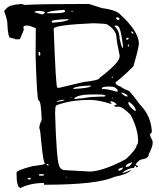

<svg xmlns="http://www.w3.org/2000/svg" viewBox="-38 -877 788 953"><path d="M68.4 -857.4 84 -852.5Q161.1 -857.4 403.3 -857.4L467.8 -836.9Q528.3 -829.1 551.8 -811.5Q651.4 -722.7 651.4 -659.2Q647.5 -627 624 -547.9Q578.1 -501 535.2 -467.8Q535.2 -455.1 560.5 -447.3Q573.2 -436.5 603.5 -424.8Q620.1 -407.2 656.2 -358.4Q705.1 -309.6 713.9 -242.2L715.8 -226.6Q714.8 -212.9 706.1 -212.9V-210.9Q706.1 -203.1 719.7 -175.8V-165Q719.7 -150.4 700.2 -110.4Q700.2 -92.8 671.9 -86.9Q654.3 -86.9 635.7 -62.5V-59.6Q635.7 -55.7 647.5 -53.7V-52.7Q645.5 -46.9 637.7 -46.9Q637.7 -53.7 633.8 -53.7Q630.9 -53.7 627 -43.9Q602.5 -43.9 570.3 -21.5V-19.5H574.2Q581.1 -19.5 613.3 -33.2V-32.2Q593.8 -11.7 529.3 1Q445.3 40 180.7 40V38.1L179.7 31.2Q114.3 31.2 64.5 55.7Q43.9 55.7 43.9 -19.5Q43.9 -32.2 125 -52.7Q184.6 -59.6 184.6 -64.5V-67.4Q176.8 -67.4 166 -180.7Q163.1 -225.6 157.2 -242.2Q157.2 -258.8 168.9 -281.2Q166 -378.9 153.3 -378.9Q145.5 -378.9 138.7 -599.6L139.6 -737.3Q108.4 -750 100.6 -750H90.8Q81.1 -750 78.1 -743.2V-741.2L80.1 -730.5Q80.1 -725.6 61.5 -684.6V-682.6L39.1 -681.6Q35.2 -685.5 13.7 -689.5Q1 -689.5 -2 -768.6Q-6.8 -795.9 -17.6 -821.3Q2.9 -850.6 27.3 -850.6Q27.3 -853.5 68.4 -857.4ZM194.3 -812.5 196.3 -811.5H234.4Q285.2 -811.5 285.2 -821.3V-823.2Q285.2 -825.2 278.3 -828.1Q198.2 -822.3 194.3 -812.5ZM132.8 -816.4 168.9 -805.7H170.9Q179.7 -805.7 184.6 -814.5Q184.6 -821.3 153.3 -823.2Q132.8 -821.3 132.8 -816.4ZM316.4 -823.2V-819.3H323.2V-823.2ZM538.1 -787.1V-785.2L544.9 -778.3H551.8L555.7 -782.2V-784.2L548.8 -791H542ZM218.8 -771.5V-768.6L221.7 -764.6H228.5Q295.9 -770.5 302.7 -780.3L300.8 -782.2Q218.8 -779.3 218.8 -771.5ZM228.5 -734.4Q239.3 -443.4 246.1 -443.4L251 -440.4H252.9L376 -469.7Q456.1 -478.5 456.1 -490.2Q555.7 -566.4 555.7 -595.7V-602.5Q540 -677.7 540 -691.4Q540 -727.5 492.2 -756.8Q480.5 -759.8 425.8 -761.7Q228.5 -752.9 228.5 -734.4ZM531.2 -750V-746.1Q555.7 -722.7 555.7 -684.6Q563.5 -648.4 570.3 -638.7H572.3V-650.4Q560.5 -750 543 -750ZM613.3 -720.7V-716.8L620.1 -710H624V-715.8L618.2 -720.7ZM587.9 -684.6 589.8 -679.7H594.7L601.6 -686.5L597.7 -689.5H592.8ZM597.7 -657.2 596.7 -655.3V-648.4L599.6 -645.5L601.6 -647.5V-654.3ZM153.3 -616.2V-604.5L157.2 -600.6H159.2L162.1 -604.5V-609.4Q162.1 -618.2 157.2 -620.1ZM515.6 -491.2V-490.2H519.5L522.5 -493.2V-497.1H521.5ZM324.2 -436.5H328.1V-435.5Q412.1 -440.4 412.1 -450.2V-452.1H405.3Q330.1 -449.2 324.2 -436.5ZM467.8 -438.5V-435.5H469.7Q495.1 -435.5 542 -421.9H543Q546.9 -421.9 546.9 -426.8Q538.1 -447.3 510.7 -447.3H495.1Q467.8 -446.3 467.8 -438.5ZM563.5 -418V-416Q581.1 -397.5 594.7 -397.5V-399.4Q594.7 -411.1 563.5 -418ZM330.1 -388.7Q330.1 -385.7 335 -385.7Q376 -388.7 412.1 -395.5L460 -397.5H476.6L485.4 -399.4V-401.4Q485.4 -408.2 444.3 -408.2H419.9Q349.6 -408.2 330.1 -388.7ZM310.5 -392.6V-390.6H316.4V-392.6ZM519.5 -392.6V-388.7H522.5V-392.6ZM244.1 -375V-372.1H248Q282.2 -376 282.2 -381.8H278.3Q266.6 -381.8 244.1 -375ZM237.3 -346.7 235.4 -317.4Q242.2 -84 255.9 -53.7Q262.7 -32.2 289.1 -32.2L410.2 -25.4Q479.5 -29.3 587.9 -87.9Q640.6 -137.7 640.6 -158.2Q645.5 -158.2 647.5 -171.9V-176.8Q647.5 -236.3 610.4 -306.6Q571.3 -347.7 548.8 -347.7L538.1 -346.7Q529.3 -348.6 529.3 -351.6Q531.2 -356.4 540 -356.4V-360.4Q528.3 -374 510.7 -374H508.8V-372.1L515.6 -363.3L514.6 -361.3H512.7Q450.2 -380.9 412.1 -380.9H405.3Q311.5 -380.9 242.2 -354.5ZM597.7 -367.2Q603.5 -346.7 631.8 -326.2H635.7V-331.1Q631.8 -350.6 604.5 -370.1H601.6ZM585.9 -50.8 587.9 -48.8H589.8Q606.4 -48.8 618.2 -69.3L617.2 -71.3H615.2Q585.9 -61.5 585.9 -50.8ZM193.4 -62.5V-60.5Q194.3 -55.7 203.1 -55.7V-59.6L200.2 -62.5ZM549.8 -35.2V-30.3H553.7Q563.5 -30.3 572.3 -42V-45.9Q549.8 -41 549.8 -35.2ZM155.3 -11.7V-5.9L164.1 -4.9H170.9L179.7 -5.9V-11.7L170.9 -12.7H164.1ZM289.1 3.9H295.9L292 1ZM98.6 8.8Q100.6 14.6 109.4 14.6L116.2 8.8L112.3 5.9H102.5Z"/></svg>

Font: Love Ya Like A Sister
Style: Regular
Weight: 400
Designer: Kimberly Geswein
Foundry: Kimberly Geswein
Version: Version 1.002 2007